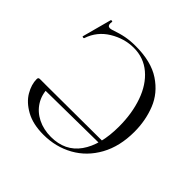

<svg xmlns="http://www.w3.org/2000/svg" viewBox="-166 -801 972 972"><g transform="rotate(45 320.0 -315.0)"><path d="M47 -163Q47 -170 50 -172.5Q53 -175 59 -175H120Q120 -125 144 -87Q168 -49 210 -28Q252 -7 305 -7Q406 -7 459 -81.5Q512 -156 512 -288Q512 -382 485 -458.5Q458 -535 406 -579Q354 -623 283 -623Q216 -623 155 -586Q94 -549 71 -481Q70 -477 64 -478Q58 -479 59 -482L101 -638Q102 -642 107.5 -641.5Q113 -641 112 -637Q111 -633 111 -626Q111 -607 128 -607Q131 -607 139 -609Q182 -624 213.5 -630Q245 -636 284 -636Q395 -636 462.5 -591Q530 -546 558 -475.5Q586 -405 586 -324Q586 -220 544 -144Q502 -68 430 -28Q358 12 270 12Q195 12 144.5 -16Q94 -44 70.5 -84.5Q47 -125 47 -163ZM526 -158 109 -153V-175L525 -177Z"/></g></svg>

Font: Cormorant Unicase
Style: Regular
Weight: 400
Designer: Christian Thalmann (Catharsis Fonts)
Foundry: Catharsis Fonts
Version: Version 4.000